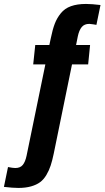

<svg xmlns="http://www.w3.org/2000/svg" viewBox="-50 -804 525 964"><path d="M42.5 139.6Q15.1 139.6 -30.3 134.3L-9.8 34.7Q14.6 39.6 26.9 39.6Q51.8 39.6 64.5 23.9Q77.1 8.3 83.5 -22.5L177.7 -480.5H116.7L127 -578.1H197.8L205.1 -612.3Q213.9 -655.8 224.9 -684.6Q235.8 -713.4 255.4 -737.5Q274.9 -761.7 306.2 -772.9Q337.4 -784.2 381.8 -784.2Q410.2 -784.2 454.6 -778.8L434.1 -679.2Q430.7 -679.7 417.7 -681.9Q404.8 -684.1 398.4 -684.1Q373.5 -684.1 360.4 -668.2Q347.2 -652.3 340.8 -622.1L332 -578.1H402.3L392.6 -480.5H311.5L219.7 -32.2Q212.4 2.9 204.3 27.3Q196.3 51.8 182.9 74.5Q169.4 97.2 151.4 110.6Q133.3 124 106 131.8Q78.6 139.6 42.5 139.6Z"/></svg>

Font: Oswald
Style: Medium
Weight: 500
Designer: Vernon Adams
Foundry: Vernon Adams
Version: 3.0; ttfautohint (v0.94.23-7a4d-dirty) -l 8 -r 50 -G 150 -x 